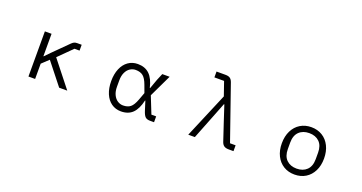

<svg xmlns="http://www.w3.org/2000/svg" viewBox="-40 -1463 4080 2162"><g transform="rotate(20 2000.0 -382.0)"><path d="M309 0V-541H389V-273H393L454 -336L631 -512Q647 -528 661.5 -534.5Q676 -541 697 -541H750V-471H689L528 -311L774 0H677L471 -260L389 -183V0Z M1202 -271Q1202 -356 1229 -420Q1256 -484 1305.5 -519Q1355 -554 1420 -554Q1507 -554 1560 -503Q1613 -452 1637 -346H1641L1682 -460L1716 -541H1804L1676 -273L1757 -70H1814V0H1766Q1727 0 1708 -18.5Q1689 -37 1674 -84L1639 -195H1635Q1611 -89 1559.5 -38Q1508 13 1420 13Q1355 13 1305.5 -22Q1256 -57 1229 -121.5Q1202 -186 1202 -271ZM1568 -184 1600 -271 1568 -358Q1542 -430 1508.5 -456.5Q1475 -483 1420 -483Q1384 -483 1353 -463Q1322 -443 1303.5 -403.5Q1285 -364 1285 -309V-233Q1285 -178 1303.5 -138.5Q1322 -99 1353 -78.5Q1384 -58 1420 -58Q1475 -58 1508 -84.5Q1541 -111 1568 -184Z M2224 0 2453 -542 2396 -707H2280V-777H2388Q2424 -777 2443 -763.5Q2462 -750 2473 -719L2699 -70H2766V0H2709Q2672 0 2652 -14Q2632 -28 2622 -58L2550 -274L2489 -460H2484L2411 -274L2303 0Z M3247 -270Q3247 -355 3279 -419.5Q3311 -484 3368.5 -519Q3426 -554 3500 -554Q3574 -554 3631.5 -519Q3689 -484 3721 -419.5Q3753 -355 3753 -270Q3753 -185 3721 -121Q3689 -57 3632 -22Q3575 13 3500 13Q3425 13 3368 -22Q3311 -57 3279 -121Q3247 -185 3247 -270ZM3667 -232V-309Q3667 -394 3621.5 -438.5Q3576 -483 3500 -483Q3424 -483 3378.5 -438.5Q3333 -394 3333 -309V-232Q3333 -147 3378.5 -102.5Q3424 -58 3500 -58Q3576 -58 3621.5 -102.5Q3667 -147 3667 -232Z"/></g></svg>

Font: IBM Plex Sans JP
Style: Regular
Weight: 400
Designer: Mike Abbink; Paul van der Laan; Pieter van Rosmalen; Wujin Sim; Yejin Wi; Jinhee Kim; Boomi Park; Yona Kim; Kichan Ma
Foundry: Sandoll Inc.
Version: Version 1.001